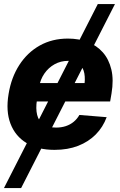

<svg xmlns="http://www.w3.org/2000/svg" viewBox="-21 -748 605 972"><path d="M561 -727.5 85.9 204.1H-1L474.1 -727.5ZM254.9 10.7Q170.4 10.7 113.3 -23.9Q56.2 -58.6 32 -122.1Q7.8 -185.5 22.5 -272.5Q36.1 -356 76.9 -419.2Q117.7 -482.4 180.4 -517.6Q243.2 -552.7 322.8 -552.7Q377.9 -552.7 423.1 -535.4Q468.3 -518.1 499.3 -483.2Q530.3 -448.2 542.7 -396.2Q555.2 -344.2 543.5 -274.4L536.6 -234.4H76.2L91.3 -327.6H479L404.3 -304.2Q411.6 -346.2 406 -376.5Q400.4 -406.7 380.4 -423.3Q360.4 -439.9 323.7 -439.9Q286.1 -439.9 255.1 -422.6Q224.1 -405.3 203.6 -375.5Q183.1 -345.7 176.8 -307.6L166 -241.7Q159.2 -197.8 167 -166.5Q174.8 -135.3 198.5 -118.7Q222.2 -102.1 262.7 -102.1Q289.6 -102.1 312.3 -109.6Q335 -117.2 352.3 -131.6Q369.6 -146 380.9 -166L519 -154.8Q500.5 -104.5 463.9 -67.4Q427.2 -30.3 374.8 -9.8Q322.3 10.7 254.9 10.7Z"/></svg>

Font: Inter Tight
Style: Bold Italic
Weight: 700
Italic angle: -9.39999°
Designer: Rasmus Andersson
Foundry: rsms
Version: Version 3.004